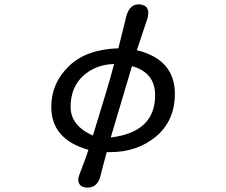

<svg xmlns="http://www.w3.org/2000/svg" viewBox="-20 -728 1040 883"><path d="M339.8 95.7Q339.8 86.9 356.4 44.9Q373 3.9 386.7 -39.1Q215.8 -86.9 215.8 -236.3Q215.8 -345.7 296.9 -423.8Q376 -501 524.4 -505.9L555.7 -631.8Q569.3 -708 616.2 -708Q662.1 -708 662.1 -667L659.2 -646.5L609.4 -497.1Q784.2 -454.1 784.2 -296.9Q784.2 -173.8 698.2 -100.6Q611.3 -28.3 486.3 -28.3H470.7L455.1 30.3L444.3 72.3Q431.6 134.8 383.8 134.8Q339.8 134.8 339.8 95.7ZM504.9 -433.6Q420.9 -431.6 363.3 -379.9Q304.7 -327.1 304.7 -236.3Q304.7 -150.4 407.2 -104.5Q476.6 -327.1 504.9 -433.6ZM693.4 -290Q693.4 -394.5 586.9 -423.8L489.3 -95.7Q693.4 -120.1 693.4 -290Z"/></svg>

Font: jf-openhuninn-1.0
Style: Regular
Weight: 400
Designer: [Kosugi Maru]
      Designed by Motoya company      

      [Varela Round]
      Joe Prince(Latin component); Avraham Co
Foundry: justfont CO.,LTD.
Version: 1.0